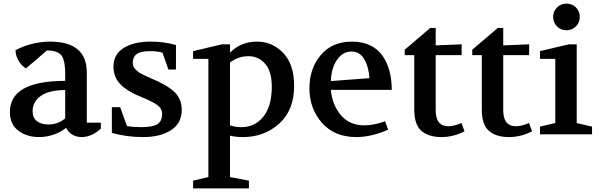

<svg xmlns="http://www.w3.org/2000/svg" viewBox="-20 -746 3328 1066"><path d="M35 -124Q35 -297 342 -297V-332Q342 -419 317.5 -442.5Q293 -466 241 -466L124 -366Q100 -381 83.5 -408.5Q67 -436 66 -467Q108 -490 158 -502.5Q208 -515 257 -515Q462 -515 462 -343V-65H540V-32Q517 -10 489 2.5Q461 15 434 15Q375 15 347 -36Q280 15 196 15Q130 15 82.5 -20Q35 -55 35 -124ZM161 -128Q161 -91 185.5 -73Q210 -55 248 -55Q303 -55 342 -89V-246Q252 -246 206.5 -213.5Q161 -181 161 -128Z M601 -8V-151H647L685 -46Q720 -40 763 -40Q827 -40 853.5 -56.5Q880 -73 880 -113Q880 -144 851 -164.5Q822 -185 751 -213Q684 -241 647 -279.5Q610 -318 610 -377Q610 -444 666.5 -479.5Q723 -515 814 -515Q893 -515 957 -496V-360H915L882 -454Q853 -462 814 -462Q760 -462 738.5 -445.5Q717 -429 717 -396Q717 -377 731 -362Q745 -347 762.5 -337.5Q780 -328 819 -311Q910 -273 949.5 -234.5Q989 -196 989 -135Q989 -62 930 -23.5Q871 15 776 15Q682 15 601 -8Z M1052 257 1137 237V-419H1052V-462L1212 -500H1257V-454Q1318 -515 1407 -515Q1492 -515 1552.5 -452Q1613 -389 1613 -269Q1613 -134 1530 -59.5Q1447 15 1329 15Q1288 15 1257 7V237L1362 257V300H1052ZM1257 -50Q1287 -40 1320 -40Q1395 -40 1442 -98Q1489 -156 1489 -265Q1489 -349 1452.5 -391.5Q1416 -434 1359 -434Q1303 -434 1257 -399Z M1698 -256Q1698 -366 1761 -440.5Q1824 -515 1935 -515Q1993 -515 2036.5 -493.5Q2080 -472 2105.5 -434Q2131 -396 2143 -349Q2155 -302 2155 -247H1817Q1824 -165 1872 -107.5Q1920 -50 2003 -50Q2056 -50 2118 -73L2135 -26Q2042 15 1958 15Q1837 15 1767.5 -64Q1698 -143 1698 -256ZM1817 -296 2031 -312Q2028 -372 2003 -416Q1978 -460 1932 -460Q1882 -460 1850.5 -413Q1819 -366 1817 -296Z M2227 -440V-470L2369 -591H2399V-494L2543 -500V-440H2399V-134Q2399 -45 2470 -45Q2500 -45 2542 -63L2559 -17Q2497 15 2431 15Q2359 15 2319.5 -19.5Q2280 -54 2280 -139V-440Z M2602 -440V-470L2744 -591H2774V-494L2918 -500V-440H2774V-134Q2774 -45 2845 -45Q2875 -45 2917 -63L2934 -17Q2872 15 2806 15Q2734 15 2694.5 -19.5Q2655 -54 2655 -139V-440Z M3199 -652Q3199 -621 3177.5 -599.5Q3156 -578 3125 -578Q3094 -578 3072.5 -599.5Q3051 -621 3051 -652Q3051 -683 3072.5 -704.5Q3094 -726 3125 -726Q3156 -726 3177.5 -705Q3199 -684 3199 -652ZM2978 0V-43L3063 -63V-419H2978V-462L3138 -500H3182V-63L3267 -43V0Z"/></svg>

Font: Volkhov
Style: Regular
Weight: 400
Designer: Cyreal (www.cyreal.org)
Foundry: Cyreal (www.cyreal.org)
Version: Version 1.010